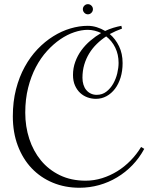

<svg xmlns="http://www.w3.org/2000/svg" viewBox="-20 -824 716 913"><path d="M560.1 -688Q544.9 -682.6 530.3 -676Q515.6 -669.4 502 -662.1Q529.3 -638.7 546.1 -604Q563 -569.3 563 -523.9Q563 -486.8 553.5 -455.6Q543.9 -424.3 526.9 -401.9Q509.8 -379.4 486.6 -366.7Q463.4 -354 436 -354Q416 -354 396.5 -360.8Q377 -367.7 361.6 -381.8Q346.2 -396 336.7 -417.2Q327.1 -438.5 327.1 -467.8Q327.1 -500.5 337.9 -530Q348.6 -559.6 366.9 -584.7Q385.3 -609.9 409.7 -630.6Q434.1 -651.4 460.9 -667Q446.8 -673.8 430.4 -678Q414.1 -682.1 397 -682.1Q367.2 -682.1 333.5 -670.9Q299.8 -659.7 266.8 -637.2Q233.9 -614.7 203.9 -581.8Q173.8 -548.8 150.6 -504.9Q127.4 -460.9 113.8 -406.7Q100.1 -352.5 100.1 -288.1Q100.1 -222.7 119.1 -164.1Q138.2 -105.5 174.8 -61Q211.4 -16.6 264.9 9.3Q318.4 35.2 387.2 35.2Q427.2 35.2 465.6 23.2Q503.9 11.2 538.1 -10Q572.3 -31.2 601.1 -60.8Q629.9 -90.3 650.9 -125L666 -116.2Q642.6 -72.8 609.6 -38.6Q576.7 -4.4 536.6 19.5Q496.6 43.5 451.2 56.2Q405.8 68.8 357.9 68.8Q289.1 68.8 231 44.7Q172.9 20.5 130.6 -23.9Q88.4 -68.4 64.7 -131.1Q41 -193.8 41 -271Q41 -340.8 56.2 -399.7Q71.3 -458.5 97.7 -506.3Q124 -554.2 158.9 -590.6Q193.8 -627 233.4 -651.6Q272.9 -676.3 314.9 -688.7Q356.9 -701.2 397 -701.2Q418.9 -701.2 440.2 -694.6Q461.4 -688 480 -676.8Q499.5 -686 519 -691.9Q538.6 -697.8 557.1 -701.2ZM543.9 -524.9Q543.9 -564.9 528.1 -597.4Q512.2 -629.9 484.9 -650.9Q460.9 -635.3 440.2 -615Q419.4 -594.7 404.3 -570.1Q389.2 -545.4 380.6 -516.4Q372.1 -487.3 372.1 -454.1Q372.1 -436.5 376.7 -421.6Q381.3 -406.7 390.1 -396Q398.9 -385.3 411.6 -379.2Q424.3 -373 439.9 -373Q466.3 -373 485.8 -388.2Q505.4 -403.3 518.3 -426Q531.2 -448.7 537.6 -475.3Q543.9 -502 543.9 -524.9ZM374 -780.3Q374 -790 381.1 -797.1Q388.2 -804.2 397.9 -804.2Q407.7 -804.2 414.8 -797.1Q421.9 -790 421.9 -780.3Q421.9 -770.5 414.8 -763.2Q407.7 -755.9 397.9 -755.9Q388.2 -755.9 381.1 -763.2Q374 -770.5 374 -780.3Z"/></svg>

Font: Clicker Script
Style: Regular
Weight: 400
Designer: Astigmatic (AOETI)
Foundry: Astigmatic (AOETI)
Version: Version 1.000